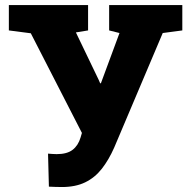

<svg xmlns="http://www.w3.org/2000/svg" viewBox="-20 -731 743 761"><path d="M225.6 10.3Q213.4 10.3 198.5 9.8Q183.6 9.3 173.8 8.8L170.4 -122.1Q175.8 -121.6 187.3 -120.8Q198.7 -120.1 204.6 -120.1Q245.6 -120.1 267.8 -137.2Q290 -154.3 299.3 -186L304.7 -204.1L102.1 -599.1L15.1 -610.4V-710.9H329.1V-610.4L280.8 -602.5L371.1 -414.6L377 -400.9H379.9L453.6 -600.1L412.6 -610.4V-710.9H702.6V-610.4L625 -600.1L432.6 -146Q411.1 -97.2 383.5 -62Q356 -26.9 317.6 -8.3Q279.3 10.3 225.6 10.3Z"/></svg>

Font: Roboto Slab LO Black
Style: Regular
Weight: 900
Designer: Google
Version: Version 2.000